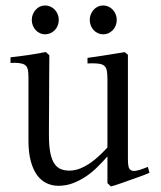

<svg xmlns="http://www.w3.org/2000/svg" viewBox="-20 -669 590 705"><path d="M408.7 -596.2Q408.7 -585 404.8 -575.2Q400.9 -565.4 394 -558.3Q387.2 -551.3 378.2 -547.1Q369.1 -543 358.9 -543Q348.6 -543 339.6 -547.1Q330.6 -551.3 324 -558.3Q317.4 -565.4 313.5 -575.2Q309.6 -585 309.6 -596.2Q309.6 -606.9 313.5 -616.5Q317.4 -626 324 -633.3Q330.6 -640.6 339.6 -644.8Q348.6 -648.9 358.9 -648.9Q369.1 -648.9 378.2 -644.8Q387.2 -640.6 394 -633.3Q400.9 -626 404.8 -616.5Q408.7 -606.9 408.7 -596.2ZM195.8 -596.2Q195.8 -585 191.9 -575.2Q188 -565.4 181.2 -558.3Q174.3 -551.3 165 -547.1Q155.8 -543 145.5 -543Q135.3 -543 126.5 -547.1Q117.7 -551.3 111.1 -558.3Q104.5 -565.4 100.6 -575.2Q96.7 -585 96.7 -596.2Q96.7 -606.9 100.6 -616.5Q104.5 -626 111.1 -633.3Q117.7 -640.6 126.5 -644.8Q135.3 -648.9 145.5 -648.9Q155.8 -648.9 165 -644.8Q174.3 -640.6 181.2 -633.3Q188 -626 191.9 -616.5Q195.8 -606.9 195.8 -596.2ZM301.3 -456.5Q310.1 -457.5 328.1 -460.2Q346.2 -462.9 366.5 -466.1Q386.7 -469.2 406 -472.4Q425.3 -475.6 437 -477.5Q439.5 -476.6 444.1 -472.7Q448.7 -468.8 449.7 -467.8V-100.1V-83Q449.7 -67.4 451.9 -57.6Q454.1 -47.9 460.9 -43.9Q467.8 -40 480 -42Q492.2 -43.9 511.7 -51.8Q514.2 -52.7 517.3 -54Q520.5 -55.2 522.9 -56.2L528.8 -34.7Q524.9 -32.7 513.9 -28.3Q502.9 -23.9 488.5 -18.8Q474.1 -13.7 458.3 -8.1Q442.4 -2.4 428 2.7Q413.6 7.8 402.6 11.2Q391.6 14.6 387.2 15.6L374.5 3.4V-94.7Q357.4 -75.2 337.6 -55.7Q317.9 -36.1 295.4 -21Q272.9 -5.9 247.8 3.7Q222.7 13.2 194.8 13.2Q170.9 13.2 150.6 3.4Q130.4 -6.3 115.7 -26.6Q101.1 -46.9 92.8 -78.1Q84.5 -109.4 84.5 -152.3V-385.3Q84.5 -401.9 82.5 -411.9Q80.6 -421.9 75.2 -427.5Q69.8 -433.1 60.1 -435.5Q50.3 -438 34.2 -438.5Q31.2 -438 26.4 -438Q21.5 -438 18.6 -438V-458.5Q31.7 -460 49.3 -462.2Q66.9 -464.4 85 -467Q103 -469.7 119.6 -472.7Q136.2 -475.6 147.9 -478Q148.9 -477.5 150.6 -475.8Q152.3 -474.1 154.5 -472.2Q156.7 -470.2 158.7 -468.5Q160.6 -466.8 161.1 -466.3Q161.1 -465.3 161.1 -453.6Q161.1 -441.9 160.9 -423.3Q160.6 -404.8 160.6 -380.6Q160.6 -356.4 160.4 -331.1Q160.2 -305.7 160.2 -280Q160.2 -254.4 159.9 -232.9Q159.7 -211.4 159.7 -195.3Q159.7 -179.2 159.7 -172.4Q159.7 -132.8 164.8 -107.7Q169.9 -82.5 179.7 -68.1Q189.5 -53.7 203.4 -48.1Q217.3 -42.5 234.9 -42.5Q254.9 -42.5 274.7 -50.5Q294.4 -58.6 312.3 -71Q330.1 -83.5 345.9 -98.6Q361.8 -113.8 374.5 -127.4V-378.9Q374.5 -397.5 372.3 -408.9Q370.1 -420.4 363.8 -426.5Q357.4 -432.6 346.2 -434.6Q335 -436.5 317.4 -436.5Q314.9 -436.5 309.8 -436.3Q304.7 -436 301.3 -436Z"/></svg>

Font: Varendra
Style: Regular
Weight: 400
Designer: Jacob Thomas
Foundry: Bangla Type Foundry
Version: Version 1.008